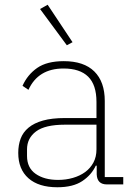

<svg xmlns="http://www.w3.org/2000/svg" viewBox="-20 -778 562 810"><path d="M431 0Q390 0 388 -42V-79H384Q366 -40 327 -14Q288 12 222 12Q143 12 100 -26Q57 -64 57 -133Q57 -166 67 -193Q77 -220 100.5 -239.5Q124 -259 161.5 -269.5Q199 -280 254 -280H387V-348Q387 -420 352 -454.5Q317 -489 248 -489Q141 -489 100 -399L75 -416Q96 -463 137 -491.5Q178 -520 249 -520Q334 -520 378 -476.5Q422 -433 422 -352V-31H500V0ZM225 -19Q258 -19 287.5 -27.5Q317 -36 339 -52Q361 -68 374 -92Q387 -116 387 -148V-252H254Q170 -252 132 -223.5Q94 -195 94 -148V-120Q94 -70 130.5 -44.5Q167 -19 225 -19ZM149 -740 181 -758 286 -600 262 -587Z"/></svg>

Font: IBM Plex Sans Hebrew ExtLt
Style: Regular
Weight: 200
Designer: Mike Abbink, Paul van der Laan, Pieter van Rosmalen, Yanek Iontef
Foundry: Bold Monday
Version: Version 1.3